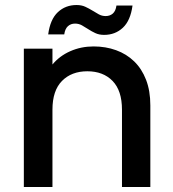

<svg xmlns="http://www.w3.org/2000/svg" viewBox="-20 -745 689 765"><path d="M189 0H75V-551H189V-488Q217 -522 260 -541Q303 -560 353 -560Q401 -560 442.5 -545Q484 -530 514.5 -500.5Q545 -471 562 -427Q579 -383 579 -325V0H466V-308Q466 -384 428.5 -422.5Q391 -461 328 -461Q265 -461 227 -422.5Q189 -384 189 -308ZM172 -608Q180 -668 210.5 -696.5Q241 -725 285 -725Q305 -725 320 -718Q335 -711 348 -703Q361 -695 373.5 -688Q386 -681 401 -681Q418 -681 429.5 -691Q441 -701 444 -723H508Q500 -663 469.5 -634.5Q439 -606 395 -606Q375 -606 360 -613Q345 -620 332 -628.5Q319 -637 306.5 -644Q294 -651 279 -651Q262 -651 250.5 -640.5Q239 -630 236 -608Z"/></svg>

Font: SVN-Poppins Medium
Style: Regular
Weight: 500
Designer: Ninad Kale (Devanagari), Jonny Pinhorn (Latin)
Foundry: Indian Type Foundry
Version: Version 3.002 2017; ttfautohint (v1.8.3)